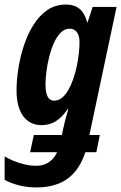

<svg xmlns="http://www.w3.org/2000/svg" viewBox="-46 -575 527 835"><path d="M112.8 240.2Q71.8 240.2 35.2 230.7Q-1.5 221.2 -25.9 207V105Q-10.7 114.7 12.2 124.3Q35.2 133.8 61 139.9Q86.9 146 110.8 146Q134.3 146 151.6 138.4Q168.9 130.9 181.6 117.7Q194.3 104.5 202.1 86.9H85L101.1 12.2H223.1L232.9 -33.2Q235.8 -45.9 240.5 -63.2Q245.1 -80.6 251 -100.1H248Q231 -75.7 213.4 -60.3Q195.8 -44.9 176.3 -37.8Q156.7 -30.8 133.8 -30.8Q101.1 -30.8 76.7 -48.1Q52.2 -65.4 39.1 -99.1Q25.9 -132.8 25.9 -181.2Q25.9 -225.1 33.7 -275.9Q41.5 -326.7 57.6 -376Q73.7 -425.3 98.9 -465.8Q124 -506.3 159.2 -530.8Q194.3 -555.2 240.2 -555.2Q266.1 -555.2 284.2 -546.6Q302.2 -538.1 314.2 -521Q326.2 -503.9 333 -478H335L356.9 -544.9H460.9L342.8 12.2H388.2L373 86.9H325.2Q308.1 139.2 278.8 173.3Q249.5 207.5 208 223.9Q166.5 240.2 112.8 240.2ZM189 -137.2Q208 -137.2 223.6 -149.9Q239.3 -162.6 251.5 -184.1Q263.7 -205.6 272.9 -232.4Q282.2 -259.3 288.1 -287.8Q293.9 -316.4 296.9 -343.5Q299.8 -370.6 299.8 -392.1Q299.8 -419.4 288.6 -434.8Q277.3 -450.2 256.8 -450.2Q234.9 -450.2 217.8 -432.9Q200.7 -415.5 188.2 -387.5Q175.8 -359.4 167.7 -326.9Q159.7 -294.4 155.8 -262.9Q151.9 -231.4 151.9 -208Q151.9 -172.4 161.1 -154.8Q170.4 -137.2 189 -137.2Z"/></svg>

Font: Open Sans Condensed
Style: Italic
Weight: 400
Width: 3
Italic angle: -12°
Designer: Monotype Design Team
Foundry: Monotype Imaging Inc.
Version: Version 3.000